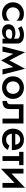

<svg xmlns="http://www.w3.org/2000/svg" viewBox="1801 -2336 570 4212"><g transform="rotate(90 2086.0 -230.0)"><path d="M141 -230C141 -315 204 -377 284 -377C347 -377 412 -345 434 -299V-419C402 -450 344 -470 279 -470C139 -470 30 -372 30 -230C30 -89 139 10 279 10C344 10 402 -10 434 -42V-161C412 -117 350 -83 284 -83C204 -83 141 -145 141 -230Z M598 -339C620 -353 673 -383 738 -383C789 -383 829 -359 829 -316V-252C816 -260 800 -267 781 -273C760 -280 736 -283 709 -283C588 -283 512 -226 512 -132C512 -38 583 10 673 10C737 10 791 -12 822 -55C825 -58 827 -62 829 -65V0H935V-328C935 -420 856 -471 743 -471C660 -471 595 -441 554 -416ZM621 -136C621 -184 657 -214 725 -214C753 -214 778 -211 799 -204C809 -201 819 -196 829 -191V-183C829 -102 776 -72 706 -72C660 -72 621 -95 621 -136Z M1500 0H1615L1488 -495L1305 -151L1126 -495L998 0H1113L1161 -235L1305 31L1452 -235Z M1654 -230C1654 -89 1761 10 1902 10C2043 10 2150 -89 2150 -230C2150 -372 2043 -470 1902 -470C1761 -470 1654 -372 1654 -230ZM1765 -230C1765 -317 1824 -375 1902 -375C1980 -375 2039 -317 2039 -230C2039 -145 1980 -85 1902 -85C1824 -85 1765 -145 1765 -230Z M2688 -460H2267V-175C2267 -115 2234 -98 2194 -98V0C2325 0 2373 -52 2373 -160V-360H2582V0H2688Z M3174 -152C3148 -108 3105 -79 3042 -79C2991 -79 2950 -101 2929 -146C2920 -163 2915 -182 2913 -205H3271C3272 -217 3272 -227 3272 -235C3272 -380 3186 -470 3042 -470C2911 -470 2826 -393 2806 -279C2803 -263 2802 -247 2802 -230C2802 -92 2896 10 3037 10C3162 10 3222 -39 3268 -115ZM2915 -280C2918 -297 2923 -313 2931 -328C2952 -367 2993 -388 3041 -388C3111 -388 3147 -344 3155 -280Z M3312 -460V-365H3405V0H3511V-365H3603V-460Z M3787 -460H3681V35L3993 -263V0H4099V-495L3787 -197Z"/></g></svg>

Font: Jost Medium
Style: Regular
Weight: 500
Version: Version 3.710